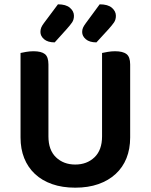

<svg xmlns="http://www.w3.org/2000/svg" viewBox="-20 -852 697 888"><path d="M328 16Q268 16 221 -0.5Q174 -17 141.5 -47.5Q109 -78 92 -120.5Q75 -163 75 -216V-607Q83 -609 100.5 -612Q118 -615 135 -615Q171 -615 187.5 -602Q204 -589 204 -554V-221Q204 -158 239 -124.5Q274 -91 328 -91Q382 -91 417 -124.5Q452 -158 452 -221V-607Q461 -609 478 -612Q495 -615 512 -615Q548 -615 565 -602Q582 -589 582 -554V-216Q582 -163 565 -120.5Q548 -78 515 -47.5Q482 -17 435 -0.5Q388 16 328 16ZM248 -832Q285 -832 303.5 -816Q322 -800 322 -779Q322 -761 313.5 -748.5Q305 -736 288 -717L233 -656Q201 -656 184 -670.5Q167 -685 167 -704Q167 -715 170.5 -724Q174 -733 183 -745ZM441 -832Q479 -832 497.5 -816Q516 -800 516 -779Q516 -761 507.5 -748.5Q499 -736 482 -717L426 -656Q394 -656 377 -670.5Q360 -685 360 -704Q360 -715 364 -724Q368 -733 377 -745Z"/></svg>

Font: Baloo Thambi 2 SemiBold
Style: Regular
Weight: 600
Designer: Aadarsh Rajan and Ek Type
Foundry: Ek Type
Version: Version 1.640;hotconv 1.0.111;makeotfexe 2.5.65597; ttfautoh